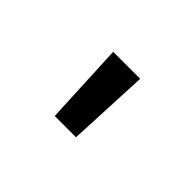

<svg xmlns="http://www.w3.org/2000/svg" viewBox="-53 -883 692 692"><g transform="rotate(45 293.0 -537.0)"><path d="M238.8 -380.9 224.1 -693.4H361.8L347.2 -380.9Z"/></g></svg>

Font: CaskaydiaCove NF SemiBold
Style: Regular
Weight: 600
Designer: Aaron Bell
Foundry: Saja Typeworks
Version: Version 2111.001; VTT 6.35;Nerd Fonts 3.2.1